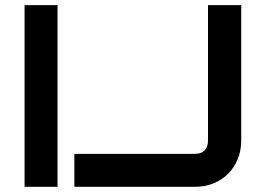

<svg xmlns="http://www.w3.org/2000/svg" viewBox="-20 -720 1021 740"><path d="M201.7 0H74.7V-700.2H201.7ZM909.7 -178.2Q909.7 -140.1 896.5 -107.4Q883.3 -74.7 859.6 -50.8Q835.9 -26.9 803.2 -13.4Q770.5 0 731.9 0H266.6V-127H731.9Q755.4 -127 768.6 -140.4Q781.7 -153.8 781.7 -178.2V-700.2H909.7Z"/></svg>

Font: Audiowide
Style: Regular
Weight: 400
Version: Version 1.003